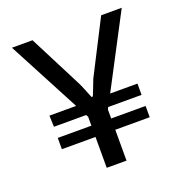

<svg xmlns="http://www.w3.org/2000/svg" viewBox="-125 -801 871 912"><g transform="rotate(-20 310.5 -345.0)"><path d="M397 -326H535V-269H366L361 -258V-213H535V-156H361V0H261V-156H91V-213H261V-258L255 -269H92L90 -326H225L33 -690H137L275 -420Q282 -406 293 -378.5Q304 -351 308 -341H315Q318 -347 329 -376Q340 -405 346 -420L484 -690H588Z"/></g></svg>

Font: Exo 2.0 Medium
Style: Regular
Weight: 500
Designer: Natanael Gama
Version: Version 1.001;PS 001.001;hotconv 1.0.70;makeotf.lib2.5.58329